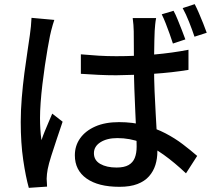

<svg xmlns="http://www.w3.org/2000/svg" viewBox="-20 -852 1040 926"><path d="M370 -590Q413 -586 455 -583.5Q497 -581 541 -581Q633 -581 723 -589Q813 -597 889 -612V-515Q810 -502 720 -496Q630 -490 541 -489Q498 -489 456 -491Q414 -493 370 -496ZM733 -765Q730 -750 728.5 -734Q727 -718 726 -703Q725 -685 724.5 -657.5Q724 -630 723.5 -597.5Q723 -565 723 -533Q723 -470 725.5 -412Q728 -354 731 -302Q734 -250 736.5 -204.5Q739 -159 739 -122Q739 -87 729.5 -56.5Q720 -26 699 -2Q678 22 643 35.5Q608 49 556 49Q454 49 397.5 9Q341 -31 341 -103Q341 -149 366.5 -185Q392 -221 439.5 -242Q487 -263 554 -263Q620 -263 676 -248Q732 -233 778 -209Q824 -185 862 -156Q900 -127 931 -100L877 -16Q822 -68 769 -106Q716 -144 661 -165Q606 -186 546 -186Q496 -186 464.5 -166Q433 -146 433 -113Q433 -79 463.5 -61.5Q494 -44 542 -44Q579 -44 600 -56Q621 -68 630 -90.5Q639 -113 639 -145Q639 -171 637 -215.5Q635 -260 632.5 -313.5Q630 -367 628 -423.5Q626 -480 626 -532Q626 -586 625.5 -631.5Q625 -677 625 -701Q625 -713 623.5 -732Q622 -751 620 -765ZM242 -756Q239 -747 234.5 -732.5Q230 -718 226.5 -703Q223 -688 221 -679Q216 -654 209.5 -617Q203 -580 196.5 -535.5Q190 -491 184.5 -445Q179 -399 176 -357Q173 -315 173 -283Q173 -257 174.5 -230.5Q176 -204 180 -176Q187 -197 196 -219Q205 -241 214.5 -263Q224 -285 232 -304L282 -265Q269 -227 254.5 -183.5Q240 -140 227.5 -101Q215 -62 210 -36Q208 -26 206.5 -12.5Q205 1 205 10Q206 17 206 27.5Q206 38 207 48L119 54Q104 1 92 -80.5Q80 -162 80 -264Q80 -319 85 -380Q90 -441 97.5 -498.5Q105 -556 112.5 -604.5Q120 -653 124 -683Q127 -702 129 -724Q131 -746 132 -766ZM817 -800Q827 -782 837 -757Q847 -732 857 -707Q867 -682 874 -662L814 -642Q807 -664 798 -689Q789 -714 779.5 -738.5Q770 -763 760 -783ZM919 -832Q929 -813 939.5 -788.5Q950 -764 960 -739Q970 -714 977 -694L918 -675Q907 -708 892 -746Q877 -784 861 -813Z"/></svg>

Font: Noto Sans JP Thin Medium
Style: Regular
Weight: 500
Version: Version 2.004-H2;hotconv 1.0.118;makeotfexe 2.5.65603